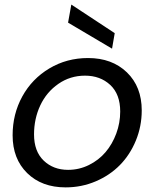

<svg xmlns="http://www.w3.org/2000/svg" viewBox="-20 -811 680 840"><path d="M600.1 -328.1Q600.1 -258.8 574.5 -196.3Q548.8 -133.8 504.6 -88.9Q460.4 -43.9 398.7 -17.6Q336.9 8.8 267.1 8.8Q162.6 8.8 98.9 -53.7Q35.2 -116.2 35.2 -219.2Q35.2 -312 77.6 -389.2Q120.1 -466.3 196 -511.7Q272 -557.1 365.2 -557.1Q470.2 -557.1 535.2 -494.4Q600.1 -431.6 600.1 -328.1ZM128.9 -223.1Q128.9 -148.9 171.1 -108.4Q213.4 -67.9 277.8 -67.9Q326.2 -67.9 369.1 -89.1Q412.1 -110.4 441.9 -145.5Q471.7 -180.7 488.8 -227.1Q505.9 -273.4 505.9 -323.2Q505.9 -398.9 462.2 -439.5Q418.5 -480 352.1 -480Q287.1 -480 235.4 -444.1Q183.6 -408.2 156.2 -349.9Q128.9 -291.5 128.9 -223.1ZM277.8 -711.9 292 -791 481.9 -666 470.2 -598.1Z"/></svg>

Font: Poppins
Style: Italic
Weight: 400
Italic angle: -10°
Designer: Ninad Kale (Devanagari), Jonny Pinhorn (Latin)
Foundry: Indian Type Foundry
Version: Version 3.200;PS 1.000;hotconv 16.6.54;makeotf.lib2.5.65590